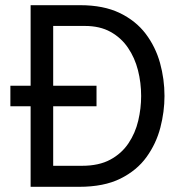

<svg xmlns="http://www.w3.org/2000/svg" viewBox="-20 -720 722 740"><path d="M20 -310.5V-389.5H352V-310.5ZM98 0V-700H289Q379 -700 441.2 -670Q503.5 -640 541.5 -589.8Q579.5 -539.5 596.8 -477.2Q614 -415 614 -350Q614 -289.5 598 -228Q582 -166.5 544.8 -114.8Q507.5 -63 444 -31.5Q380.5 0 285 0ZM185 -81H296Q361.5 -81 405.2 -104.8Q449 -128.5 475.2 -167.8Q501.5 -207 512.8 -254.8Q524 -302.5 524 -350Q524 -401 511.8 -449.2Q499.5 -497.5 473.2 -536Q447 -574.5 406 -597.2Q365 -620 307 -620H185Z"/></svg>

Font: Overpass
Style: Regular
Weight: 400
Designer: Delve Withrington, Dave Bailey, Thomas Jockin
Foundry: Delve Fonts LLC
Version: Version 4.000